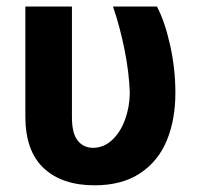

<svg xmlns="http://www.w3.org/2000/svg" viewBox="-20 -550 606 580"><path d="M197.3 -530.3V-196.3Q197.3 -147 214.8 -125.2Q232.4 -103.5 260.7 -103.5Q293.5 -103.5 318.6 -127Q343.8 -150.4 357.7 -188.5Q371.6 -226.6 372.1 -269.5Q370.1 -331.1 356.2 -400.1Q342.3 -469.2 321.3 -530.3H454.1Q478 -484.9 493.9 -413.6Q509.8 -342.3 509.8 -269.5Q509.8 -188.5 483.9 -125.7Q458 -63 403.3 -26.6Q348.6 9.8 265.6 9.8Q167.5 9.8 112.1 -42Q56.6 -93.8 56.6 -198.2V-530.3Z"/></svg>

Font: Pretendard JP
Style: Bold
Weight: 700
Designer: Base glyphs from Inter by Rasmus Andersson; Hangeul glyphs from Noto Sans CJK(Source Han Sans) by Jang Soo-young and Kan
Foundry: Kil Hyung-jin
Version: Version 1.309